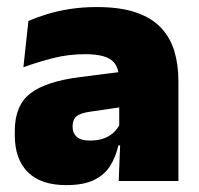

<svg xmlns="http://www.w3.org/2000/svg" viewBox="-20 -526 578 558"><path d="M325 0 330 -126 326.5 -130.5V-283.5L325 -301.5Q325 -336 302.8 -352.2Q280.5 -368.5 227 -368.5Q178.5 -368.5 133.8 -357Q89 -345.5 48 -330.5L62.5 -465Q87.5 -476 118 -485.2Q148.5 -494.5 184.5 -500Q220.5 -505.5 261 -505.5Q329.5 -505.5 375.2 -489.8Q421 -474 448 -445.2Q475 -416.5 486.8 -377Q498.5 -337.5 498.5 -290V0ZM172.5 12Q98.5 12 60.8 -25.8Q23 -63.5 23 -133V-145.5Q23 -219.5 68.2 -254.5Q113.5 -289.5 213 -302L338.5 -318L349 -217L242.5 -201.5Q213.5 -197.5 202.2 -187.8Q191 -178 191 -159V-157Q191 -139.5 202.8 -128.5Q214.5 -117.5 242 -117.5Q265 -117.5 281.8 -123.8Q298.5 -130 309.8 -140.5Q321 -151 327.5 -163.5L352.5 -103.5H324Q316.5 -70 300.2 -44Q284 -18 253.5 -3Q223 12 172.5 12Z"/></svg>

Font: Anek Odia ExtraBold
Style: Regular
Weight: 800
Designer: Yesha Goshar & Mahesh Sahu (Odia), Yesha Goshar (Latin)
Foundry: Ek Type
Version: Version 1.003